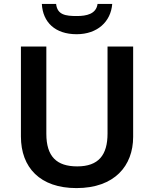

<svg xmlns="http://www.w3.org/2000/svg" viewBox="-20 -952 788 982"><path d="M554 -932H479C472 -880 422 -870 373 -870C315 -870 273 -876 267 -932H194C199 -838 262 -777 372 -777C478 -777 547 -841 554 -932ZM661 -252V-714H530V-269C530 -159 484 -101 375 -101C270 -101 217 -151 217 -268V-714H87V-254C87 -95 185 10 371 10C566 10 661 -104 661 -252Z"/></svg>

Font: Noto Sans Balinese SemiBold
Style: Regular
Weight: 600
Designer: Aditya Bayu, David Williams
Foundry: David Williams
Version: Version 2.005